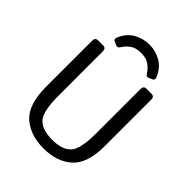

<svg xmlns="http://www.w3.org/2000/svg" viewBox="-254 -1043 1193 1193"><g transform="rotate(45 342.5 -447.0)"><path d="M179.2 -797.9Q203.6 -854.5 250.5 -881.1Q297.4 -907.7 352.1 -907.7Q406.7 -907.7 453.6 -881.1Q500.5 -854.5 524.9 -797.9Q534.7 -775.9 518.6 -768.6L494.6 -757.8Q478.5 -751 468.3 -768.1Q451.7 -795.4 424.8 -814.9Q397.9 -834.5 352.1 -834.5Q306.2 -834.5 279.3 -814.9Q252.4 -795.4 235.8 -768.1Q225.6 -751 209.5 -757.8L185.5 -768.6Q169.4 -775.9 179.2 -797.9ZM83 -267.1V-673.3Q83 -700.2 107.4 -700.2H152.3Q176.8 -700.2 176.8 -673.3V-281.7Q176.8 -145 215.6 -103.3Q254.4 -61.5 342.3 -61.5Q430.2 -61.5 469 -103.3Q507.8 -145 507.8 -281.7V-673.3Q507.8 -700.2 532.2 -700.2H577.1Q601.6 -700.2 601.6 -673.3V-267.1Q601.6 -112.3 530.5 -48.8Q459.5 14.6 342.3 14.6Q225.1 14.6 154.1 -48.8Q83 -112.3 83 -267.1Z"/></g></svg>

Font: Istok Web
Style: Regular
Weight: 400
Designer: Andrey V. Panov
Foundry: Andrey V. Panov
Version: Version 1.0.2g